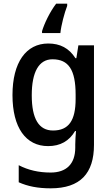

<svg xmlns="http://www.w3.org/2000/svg" viewBox="-20 -786 606 1046"><path d="M346 -754V-766H286C252 -722 221 -657 209 -616V-606H309C313 -647 331 -716 346 -754ZM243 -549C122 -549 48 -446 48 -268C48 -90 121 10 242 10C309 10 357 -18 389 -72H394C392 -52 390 -18 390 0V18C390 108 341 154 256 154C191 154 134 141 82 114V207C131 229 186 240 256 240C418 240 492 158 492 3V-539H407L396 -469H391C356 -524 307 -549 243 -549ZM266 -463C354 -463 392 -405 392 -270V-247C392 -129 354 -75 269 -75C192 -75 153 -138 153 -267C153 -394 192 -463 266 -463Z"/></svg>

Font: Noto Sans Devanagari SemiCondensed Medium
Style: Regular
Weight: 500
Width: 4
Designer: Jelle Bosma - Monotype Design Team
Foundry: Monotype Imaging Inc.
Version: Version 2.004